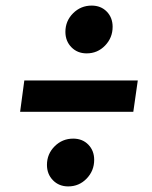

<svg xmlns="http://www.w3.org/2000/svg" viewBox="-20 -676 545 687"><path d="M148 -86Q148 -125 175.5 -152.5Q203 -180 242 -180Q275 -180 296 -158.5Q317 -137 317 -104Q317 -65 290 -37Q263 -9 224 -9Q191 -9 169.5 -31Q148 -53 148 -86ZM214 -562Q214 -601 241.5 -628.5Q269 -656 308 -656Q341 -656 362 -634.5Q383 -613 383 -580Q383 -541 356 -513Q329 -485 290 -485Q257 -485 235.5 -507Q214 -529 214 -562ZM67 -388H473L457 -276H52Z"/></svg>

Font: Fira Sans SemiBold
Style: Italic
Weight: 600
Italic angle: -8°
Designer: bBox Type GmbH & Carrois Corporate GbR & Edenspiekermann AG
Foundry: bBox Type GmbH & Carrois Corporate GbR & Edenspiekermann AG
Version: Version 4.301